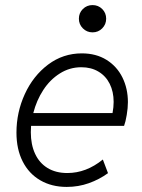

<svg xmlns="http://www.w3.org/2000/svg" viewBox="-20 -735 566 763"><path d="M45.4 -208Q45.4 -288.6 78.6 -361.1Q111.8 -433.6 171.1 -478.3Q230.5 -522.9 305.2 -522.9Q361.8 -522.9 403.3 -497.1Q444.8 -471.2 466.6 -427Q488.3 -382.8 488.3 -329.1Q488.3 -305.7 483.6 -278.1Q479 -250.5 473.1 -234.9H103.5Q102.5 -218.3 102.5 -209.5Q102.5 -160.6 119.4 -124Q136.2 -87.4 168.9 -67.4Q201.7 -47.4 247.6 -47.4Q322.8 -47.4 388.7 -101.1L409.2 -46.9Q375 -22 333.3 -7.1Q291.5 7.8 245.1 7.8Q185.1 7.8 139.9 -18.6Q94.7 -44.9 70.1 -93.5Q45.4 -142.1 45.4 -208ZM427.2 -285.6Q431.6 -309.1 431.6 -330.1Q431.6 -370.6 416 -401.9Q400.4 -433.1 371.3 -450.4Q342.3 -467.8 303.2 -467.8Q256.8 -467.8 217.8 -443.1Q178.7 -418.5 151.9 -377.2Q125 -335.9 112.3 -285.6ZM293.5 -660.6Q293.5 -683.6 309.3 -699.2Q325.2 -714.8 347.7 -714.8Q370.6 -714.8 386.2 -699.2Q401.9 -683.6 401.9 -660.6Q401.9 -638.2 386.2 -622.3Q370.6 -606.4 347.7 -606.4Q325.2 -606.4 309.3 -622.3Q293.5 -638.2 293.5 -660.6Z"/></svg>

Font: Reddit Sans Fudge Light Italic
Style: Regular
Weight: 300
Italic angle: -11.25°
Designer: Stephen Hutchings
Version: Version 1.013